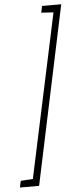

<svg xmlns="http://www.w3.org/2000/svg" viewBox="-127 -775 405 958"><g transform="rotate(-5 75.5 -296.5)"><path d="M-67 150 -60 117 1 113 176 -706 115 -710 122 -743H218L29 150Z"/></g></svg>

Font: Saira ExtraCondensed Thin
Style: Italic
Weight: 250
Width: 2
Italic angle: -12°
Designer: Hector Gatti with collaboration of the Omnibus-Type team
Foundry: Omnibus-Type
Version: Version 1.101